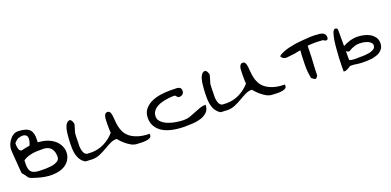

<svg xmlns="http://www.w3.org/2000/svg" viewBox="-9 -889 2875 1411"><g transform="rotate(-20 1428.5 -183.5)"><path d="M311.5 -84Q301.8 -75.2 286.1 -69.3Q270.5 -63.5 252 -61.5L214.8 -58.6Q196.3 -57.6 179.7 -58.6L154.3 -59.6Q111.3 -62.5 96.7 -83Q82 -103.5 84 -145.5L85 -169.9Q102.5 -181.6 122.1 -188.5Q141.6 -195.3 163.1 -198.2Q183.6 -201.2 205.1 -201.2Q226.6 -202.1 248 -201.2Q287.1 -199.2 305.7 -173.8Q324.2 -149.4 322.3 -106.4Q321.3 -92.8 311.5 -84ZM87.9 -332Q96.7 -338.9 104.5 -339.8Q131.8 -347.7 146.5 -342.8Q161.1 -337.9 167 -326.2Q171.9 -313.5 168.9 -295.9Q166 -278.3 157.2 -258.8L156.2 -257.8Q126 -253.9 91.8 -245.1Q78.1 -246.1 72.3 -259.8Q66.4 -273.4 65.4 -293.9V-310.5Q68.4 -314.5 72.3 -318.4Q80.1 -326.2 87.9 -332ZM322.3 -234.4Q286.1 -254.9 230.5 -259.8L221.7 -260.7L222.7 -279.3Q225.6 -333 203.1 -358.4Q179.7 -383.8 118.2 -386.7Q96.7 -387.7 79.1 -378.9Q61.5 -369.1 48.8 -352.5Q36.1 -336.9 28.3 -318.4Q20.5 -298.8 19.5 -281.2V-273.4L21.5 -236.3Q24.4 -203.1 26.4 -172.9Q29.3 -141.6 30.3 -120.1Q32.2 -99.6 33.2 -89.8Q36.1 -86.9 36.1 -84L40 -80.1L43.9 -76.2L47.9 -70.3L52.7 -64.5L59.6 -54.7L65.4 -45.9L70.3 -40Q73.2 -37.1 77.1 -36.1Q80.1 -35.2 83 -32.2Q161.1 -3.9 218.8 0Q277.3 2.9 317.4 -12.7Q356.4 -28.3 376 -57.6Q395.5 -85.9 395.5 -119.1Q396.5 -151.4 377.9 -182.6Q359.4 -213.9 322.3 -234.4Z M773.4 -85.9Q748 -85.9 723.1 -73.7Q698.2 -61.5 671.9 -45.9Q645.5 -30.3 617.2 -18.1Q588.9 -5.9 559.6 -5.9Q555.7 -5.9 547.9 -6.3Q540 -6.8 530.8 -7.3Q521.5 -7.8 513.7 -7.8Q505.9 -7.8 502.9 -8.8Q484.4 -19.5 473.1 -34.2Q461.9 -48.8 455.6 -65.9Q449.2 -83 446.3 -101.6Q443.4 -120.1 443.4 -138.7V-166Q443.4 -183.6 444.8 -204.1Q446.3 -224.6 448.7 -246.1Q451.2 -267.6 456.1 -285.6Q460.9 -303.7 469.7 -316.4Q478.5 -329.1 493.2 -333Q499 -335 504.9 -330.1Q510.7 -325.2 514.2 -318.8Q517.6 -312.5 519.5 -305.2Q521.5 -297.9 521.5 -294.9Q521.5 -292 518.6 -282.2Q515.6 -272.5 512.2 -261.2Q508.8 -250 505.9 -240.2Q502.9 -230.5 502.9 -228.5Q502.9 -227.5 502.4 -220.2Q502 -212.9 501.5 -204.1Q501 -195.3 501 -185.1Q501 -174.8 501 -168.9Q501 -156.2 500 -140.1Q499 -124 501.5 -108.4Q503.9 -92.8 509.8 -79.1Q515.6 -65.4 531.2 -57.6Q532.2 -57.6 537.6 -57.1Q543 -56.6 549.3 -56.6Q555.7 -56.6 561 -56.2Q566.4 -55.7 568.4 -55.7Q621.1 -55.7 668 -79.1Q714.8 -102.5 750 -142.6Q749 -148.4 748.5 -165Q748 -181.6 748 -199.7Q748 -217.8 748.5 -233.9Q749 -250 750 -256.8Q750 -262.7 752 -269Q753.9 -275.4 756.8 -281.2Q759.8 -287.1 765.1 -291Q770.5 -294.9 777.3 -294.9Q792 -294.9 797.9 -284.2Q803.7 -273.4 806.2 -255.9Q808.6 -238.3 810.1 -215.3Q811.5 -192.4 816.4 -168.9Q821.3 -145.5 833 -122.6Q844.7 -99.6 867.2 -81.5Q889.6 -63.5 925.8 -51.3Q961.9 -39.1 1016.6 -38.1Q1016.6 -36.1 1016.6 -33.2Q1016.6 -30.3 1016.6 -28.3Q1016.6 -13.7 1003.9 -7.3Q991.2 -1 973.1 1Q955.1 2.9 937.5 2Q919.9 1 911.1 1Q881.8 1 858.4 -12.7Q835 -26.4 816.4 -42.5Q797.9 -58.6 786.6 -72.3Q775.4 -85.9 773.4 -85.9Z M1043 -150.4Q1043 -192.4 1065.4 -219.2Q1087.9 -246.1 1120.6 -260.7Q1153.3 -275.4 1191.9 -280.8Q1230.5 -286.1 1263.7 -286.1H1275.4Q1282.2 -286.1 1291.5 -285.6Q1300.8 -285.2 1308.6 -285.2H1320.3Q1339.8 -282.2 1345.7 -273.9Q1351.6 -265.6 1351.6 -252.9Q1351.6 -237.3 1341.3 -227.5Q1331.1 -217.8 1315.4 -217.8Q1305.7 -217.8 1302.2 -221.2Q1298.8 -224.6 1296.4 -228.5Q1293.9 -232.4 1290 -235.8Q1286.1 -239.3 1275.4 -239.3Q1260.7 -239.3 1242.2 -237.3Q1223.6 -235.4 1204.1 -231.4Q1184.6 -227.5 1166 -220.7Q1147.5 -213.9 1132.8 -203.1Q1118.2 -192.4 1109.4 -177.2Q1100.6 -162.1 1100.6 -140.6Q1100.6 -123 1110.8 -108.9Q1121.1 -94.7 1137.7 -84Q1154.3 -73.2 1175.3 -65.9Q1196.3 -58.6 1216.8 -54.7Q1237.3 -50.8 1256.3 -48.8Q1275.4 -46.9 1287.1 -46.9Q1314.5 -46.9 1337.9 -55.2Q1361.3 -63.5 1384.3 -73.2Q1407.2 -83 1429.7 -90.8Q1452.1 -98.6 1475.6 -98.6Q1475.6 -63.5 1455.6 -43Q1435.5 -22.5 1405.3 -12.7Q1375 -2.9 1340.8 -1Q1306.6 1 1278.3 1Q1254.9 1 1228 -1.5Q1201.2 -3.9 1174.8 -10.3Q1148.4 -16.6 1125 -27.3Q1101.6 -38.1 1083.5 -55.2Q1065.4 -72.3 1054.2 -95.7Q1043 -119.1 1043 -150.4Z M1831.1 -85.9Q1805.7 -85.9 1780.8 -73.7Q1755.9 -61.5 1729.5 -45.9Q1703.1 -30.3 1674.8 -18.1Q1646.5 -5.9 1617.2 -5.9Q1613.3 -5.9 1605.5 -6.3Q1597.7 -6.8 1588.4 -7.3Q1579.1 -7.8 1571.3 -7.8Q1563.5 -7.8 1560.5 -8.8Q1542 -19.5 1530.8 -34.2Q1519.5 -48.8 1513.2 -65.9Q1506.8 -83 1503.9 -101.6Q1501 -120.1 1501 -138.7V-166Q1501 -183.6 1502.4 -204.1Q1503.9 -224.6 1506.3 -246.1Q1508.8 -267.6 1513.7 -285.6Q1518.6 -303.7 1527.3 -316.4Q1536.1 -329.1 1550.8 -333Q1556.6 -335 1562.5 -330.1Q1568.4 -325.2 1571.8 -318.8Q1575.2 -312.5 1577.1 -305.2Q1579.1 -297.9 1579.1 -294.9Q1579.1 -292 1576.2 -282.2Q1573.2 -272.5 1569.8 -261.2Q1566.4 -250 1563.5 -240.2Q1560.5 -230.5 1560.5 -228.5Q1560.5 -227.5 1560.1 -220.2Q1559.6 -212.9 1559.1 -204.1Q1558.6 -195.3 1558.6 -185.1Q1558.6 -174.8 1558.6 -168.9Q1558.6 -156.2 1557.6 -140.1Q1556.6 -124 1559.1 -108.4Q1561.5 -92.8 1567.4 -79.1Q1573.2 -65.4 1588.9 -57.6Q1589.8 -57.6 1595.2 -57.1Q1600.6 -56.6 1606.9 -56.6Q1613.3 -56.6 1618.7 -56.2Q1624 -55.7 1626 -55.7Q1678.7 -55.7 1725.6 -79.1Q1772.5 -102.5 1807.6 -142.6Q1806.6 -148.4 1806.2 -165Q1805.7 -181.6 1805.7 -199.7Q1805.7 -217.8 1806.2 -233.9Q1806.6 -250 1807.6 -256.8Q1807.6 -262.7 1809.6 -269Q1811.5 -275.4 1814.5 -281.2Q1817.4 -287.1 1822.8 -291Q1828.1 -294.9 1835 -294.9Q1849.6 -294.9 1855.5 -284.2Q1861.3 -273.4 1863.8 -255.9Q1866.2 -238.3 1867.7 -215.3Q1869.1 -192.4 1874 -168.9Q1878.9 -145.5 1890.6 -122.6Q1902.3 -99.6 1924.8 -81.5Q1947.3 -63.5 1983.4 -51.3Q2019.5 -39.1 2074.2 -38.1Q2074.2 -36.1 2074.2 -33.2Q2074.2 -30.3 2074.2 -28.3Q2074.2 -13.7 2061.5 -7.3Q2048.8 -1 2030.8 1Q2012.7 2.9 1995.1 2Q1977.5 1 1968.8 1Q1939.5 1 1916 -12.7Q1892.6 -26.4 1874 -42.5Q1855.5 -58.6 1844.2 -72.3Q1833 -85.9 1831.1 -85.9Z M2482.4 -276.4Q2479.5 -284.2 2472.7 -289.1Q2465.8 -294.9 2458 -296.9Q2449.2 -299.8 2440.4 -300.8Q2430.7 -301.8 2425.8 -301.8L2403.3 -303.7Q2393.6 -303.7 2387.7 -303.7Q2382.8 -303.7 2378.9 -303.7H2370.1Q2361.3 -302.7 2342.8 -301.8Q2324.2 -300.8 2299.8 -298.8Q2275.4 -296.9 2248 -293Q2220.7 -288.1 2194.3 -282.2Q2168.9 -276.4 2147.5 -266.6Q2125 -257.8 2112.3 -245.1Q2119.1 -230.5 2131.8 -224.6Q2145.5 -217.8 2162.1 -220.7Q2196.3 -223.6 2220.7 -227.5Q2245.1 -231.4 2264.6 -236.3H2266.6L2263.7 -192.4Q2261.7 -162.1 2261.7 -131.8V-102.5L2262.7 -77.1Q2263.7 -64.5 2265.6 -50.8Q2267.6 -37.1 2270.5 -19.5Q2271.5 -17.6 2275.4 -13.7Q2280.3 -9.8 2281.2 -9.8Q2284.2 -6.8 2291 -2.9Q2297.9 0 2299.8 0Q2301.8 0 2304.7 -2L2310.5 -6.8Q2314.5 -9.8 2316.4 -13.7Q2318.4 -18.6 2319.3 -19.5Q2320.3 -59.6 2322.3 -93.8Q2325.2 -127.9 2326.2 -160.2L2328.1 -225.6L2329.1 -249L2340.8 -250Q2361.3 -252 2387.7 -252Q2413.1 -252 2449.2 -249Q2450.2 -247.1 2453.1 -246.1L2460 -242.2L2465.8 -239.3Q2469.7 -238.3 2470.7 -239.3Q2471.7 -239.3 2472.7 -239.3Q2474.6 -240.2 2474.6 -239.3H2475.6Q2481.4 -242.2 2483.4 -246.1Q2485.4 -251 2486.3 -255.9L2485.4 -266.6Q2484.4 -272.5 2482.4 -276.4Z M2718.8 -132.8Q2735.4 -129.9 2751 -124Q2766.6 -119.1 2776.4 -108.4Q2786.1 -99.6 2786.1 -85.9Q2786.1 -73.2 2779.3 -65.4Q2772.5 -57.6 2760.7 -52.7Q2748 -46.9 2733.4 -43.9Q2717.8 -41 2702.1 -40Q2686.5 -39.1 2672.9 -39.1H2649.4Q2647.5 -39.1 2635.7 -38.1Q2624 -38.1 2610.4 -39.1Q2597.7 -40 2586.9 -43Q2582 -43.9 2580.1 -46.9L2579.1 -47.9V-115.2L2585.9 -110.4Q2592.8 -105.5 2603.5 -105.5Q2605.5 -105.5 2613.3 -111.3Q2620.1 -116.2 2631.8 -121.1Q2643.6 -126 2658.2 -130.9Q2672.9 -134.8 2690.4 -134.8Q2702.1 -134.8 2718.8 -132.8ZM2787.1 -164.1Q2766.6 -175.8 2741.2 -180.7Q2715.8 -186.5 2692.4 -186.5Q2662.1 -186.5 2629.9 -176.8Q2602.5 -168 2579.1 -155.3V-278.3Q2579.1 -290 2573.2 -293.9Q2569.3 -297.9 2561.5 -297.9Q2548.8 -297.9 2540 -275.4Q2533.2 -254.9 2527.3 -223.6Q2522.5 -193.4 2519.5 -155.3Q2516.6 -118.2 2514.6 -84Q2513.7 -49.8 2512.7 -22.5Q2512.7 3.9 2512.7 15.6V20.5H2517.6Q2530.3 20.5 2539.1 15.6Q2547.9 11.7 2554.7 7.8L2565.4 0Q2570.3 -2.9 2576.2 -2.9Q2599.6 -2.9 2621.1 1Q2644.5 4.9 2668 4.9Q2683.6 4.9 2701.2 4.9Q2719.7 3.9 2738.3 2Q2756.8 -1 2774.4 -6.8Q2793 -11.7 2806.6 -22.5Q2820.3 -32.2 2829.1 -47.9Q2837.9 -63.5 2837.9 -85.9Q2837.9 -113.3 2823.2 -132.8Q2808.6 -152.3 2787.1 -164.1Z"/></g></svg>

Font: Swanky and Moo Moo Cyrillic
Style: Regular
Weight: 400
Designer: Kimberly Geswein; Denis Ignatov
Foundry: Kimberly Geswein; Denis Ignatov
Version: Version 1.003 June 27, 2018